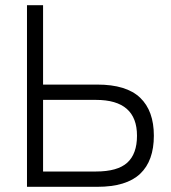

<svg xmlns="http://www.w3.org/2000/svg" viewBox="-20 -720 660 740"><path d="M84 0V-700H146V-394H355Q467 -394 520 -343.5Q573 -293 573 -197Q573 -100 520 -50Q467 0 355 0ZM146 -59H350Q433 -59 470.5 -93Q508 -127 508 -197Q508 -335 350 -335H146Z"/></svg>

Font: Zen Kaku Gothic Antique
Style: Regular
Weight: 400
Designer: Yoshimichi Ohira
Foundry: Positype
Version: Version 1.001